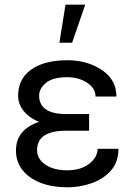

<svg xmlns="http://www.w3.org/2000/svg" viewBox="-20 -797 580 827"><path d="M256.3 -286.6H363.8V-233.9H263.7Q203.1 -233.9 171.4 -213.4Q139.6 -192.9 139.6 -148.4Q139.6 -125.5 155 -106.2Q170.4 -86.9 199.5 -75.2Q228.5 -63.5 269.5 -63.5Q328.6 -63.5 364.5 -91.8Q400.4 -120.1 400.4 -156.2H490.2Q490.2 -98.6 457.5 -62Q424.8 -25.4 374.3 -7.8Q323.7 9.8 269.5 9.8Q205.6 9.8 155.8 -9.3Q106 -28.3 77.4 -63.7Q48.8 -99.1 48.8 -148.9Q48.8 -193.4 73.2 -223.9Q97.7 -254.4 144 -270.5Q190.4 -286.6 256.3 -286.6ZM363.8 -252.4H256.3Q196.3 -252.4 151.9 -270.3Q107.4 -288.1 82.8 -318.1Q58.1 -348.1 58.1 -384.3Q58.1 -434.1 84.2 -468.3Q110.4 -502.4 158 -520Q205.6 -537.6 269.5 -537.6Q356 -537.6 418.7 -495.6Q481.4 -453.6 481.4 -381.3H391.6Q391.6 -416 356 -440.2Q320.3 -464.4 269.5 -464.4Q207 -464.4 177.7 -439.7Q148.4 -415 148.4 -384.3Q148.4 -361.3 160.2 -343.5Q171.9 -325.7 197.3 -315.7Q222.7 -305.7 263.7 -305.7H363.8ZM235.8 -612.8 262.2 -776.9H347.2L290.5 -612.8Z"/></svg>

Font: RobotoDEMO
Style: Regular
Weight: 400
Designer: Christian Robertson
Foundry: Google
Version: Version 2.136